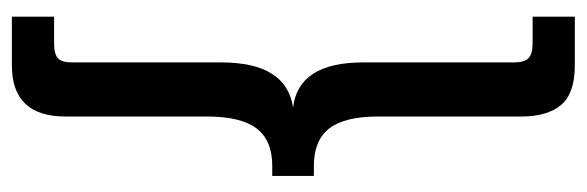

<svg xmlns="http://www.w3.org/2000/svg" viewBox="-352 -471 987 323"><g transform="rotate(-90 141.5 -309.5)"><path d="M198 -682V-431Q198 -321 122 -310Q198 -301 198 -192V62Q198 79 205 86Q212 93 230 93H275V164H193Q146 164 126.5 141Q107 118 107 74V-167Q107 -223 87 -249Q67 -275 24 -275H7V-345H24Q67 -345 87 -371.5Q107 -398 107 -455V-693Q107 -783 193 -783H275V-712H230Q212 -712 205 -705.5Q198 -699 198 -682Z"/></g></svg>

Font: Teko Regular
Style: Regular
Weight: 400
Designer: Manushi Parikh, Jonny Pinhorn
Foundry: Indian Type Foundry
Version: Version 1.105;PS 1.0;hotconv 1.0.78;makeotf.lib2.5.61930; tt